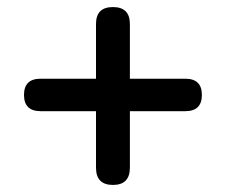

<svg xmlns="http://www.w3.org/2000/svg" viewBox="-20 -556 640 544"><path d="M300 -32Q252 -32 252 -81V-241H95Q48 -241 48 -287Q48 -333 95 -333H252V-488Q252 -536 300 -536Q348 -536 348 -488V-333H505Q552 -333 552 -287Q552 -241 505 -241H348V-81Q348 -32 300 -32Z"/></svg>

Font: Chiron GoRound TC SB
Style: Regular
Weight: 500
Designer: Ryoko NISHIZUKA 西塚涼子 (kana, bopomofo & ideographs); Paul D. Hunt (Latin, Greek & Cyrillic); Sandoll Communications 산돌커뮤니
Foundry: Adobe
Version: Version 1.000;hotconv 1.1.1;makeotfexe 2.6.0